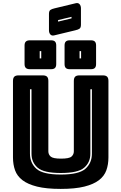

<svg xmlns="http://www.w3.org/2000/svg" viewBox="-20 -1208 786 1243"><path d="M682 -189Q682 -143 668.5 -105.5Q655 -68 620.5 -41.5Q586 -15 526 0Q466 15 373 15Q280 15 220 0Q160 -15 125.5 -41.5Q91 -68 77.5 -105.5Q64 -143 64 -189V-684Q64 -703 72.5 -711.5Q81 -720 100 -720H257Q276 -720 284.5 -711.5Q293 -703 293 -684V-228Q293 -208 308 -194.5Q323 -181 375 -181Q428 -181 443 -194.5Q458 -208 458 -228V-684Q458 -703 466.5 -711.5Q475 -720 494 -720H646Q665 -720 673.5 -711.5Q682 -703 682 -684ZM174 -630V-213Q174 -153 215.5 -115.5Q257 -78 374 -78Q491 -78 533 -115.5Q575 -153 575 -213V-630H565V-213Q565 -157 525 -122.5Q485 -88 374 -88Q263 -88 223.5 -122.5Q184 -157 184 -213V-630ZM311 -760H173Q156 -760 147.5 -768Q139 -776 139 -793V-914Q139 -931 147.5 -939Q156 -947 173 -947H311Q328 -947 336 -939Q344 -931 344 -914V-793Q344 -776 336 -768Q328 -760 311 -760ZM569 -760H431Q414 -760 406 -768Q398 -776 398 -793V-914Q398 -931 406 -939Q414 -947 431 -947H569Q586 -947 594 -939Q602 -931 602 -914V-793Q602 -776 594 -768Q586 -760 569 -760ZM247 -830V-877H237V-830ZM505 -830V-877H495V-830ZM470 -1187Q486 -1191 495 -1181Q504 -1171 504 -1154V-1048Q504 -1029 495 -1022.5Q486 -1016 468 -1012L331 -979Q315 -975 306 -985Q297 -995 297 -1012V-1118Q297 -1137 306 -1143.5Q315 -1150 333 -1154ZM443 -1089V-1099L356 -1078V-1068Z"/></svg>

Font: Bungee Inline
Style: Regular
Weight: 400
Designer: David Jonathan Ross
Foundry: David Jonathan Ross
Version: Version 1.001;PS 1.0;hotconv 1.0.72;makeotf.lib2.5.5900